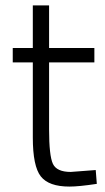

<svg xmlns="http://www.w3.org/2000/svg" viewBox="-20 -677 387 708"><path d="M328 -447H161V-200Q161 -103 175 -73Q189 -43 241 -43L333 -50L337 1Q271 11 236 11Q160 11 130.5 -26.5Q101 -64 101 -170V-447H27V-500H101V-657H161V-500H328Z"/></svg>

Font: Titillium Web Light
Style: Regular
Weight: 300
Version: Version 1.002;PS 57.000;hotconv 1.0.70;makeotf.lib2.5.55311